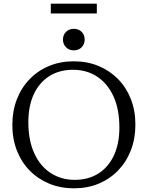

<svg xmlns="http://www.w3.org/2000/svg" viewBox="-20 -1013 802 1043"><path d="M380.5 -680Q453.5 -680 514.8 -654.8Q576 -629.5 621 -583.8Q666 -538 690.8 -475Q715.5 -412 715.5 -336Q715.5 -260 691 -196.8Q666.5 -133.5 621.5 -87Q576.5 -40.5 515.8 -15.2Q455 10 382 10Q309 10 247.8 -15.2Q186.5 -40.5 141.5 -86.2Q96.5 -132 71.8 -195.2Q47 -258.5 47 -334Q47 -410 71.5 -473.2Q96 -536.5 141 -583Q186 -629.5 247 -654.8Q308 -680 380.5 -680ZM385.5 -36Q460.5 -36 515 -70.8Q569.5 -105.5 599 -169.2Q628.5 -233 628.5 -320Q628.5 -420 596.2 -490Q564 -560 507.2 -597Q450.5 -634 377 -634Q302 -634 247.5 -599.2Q193 -564.5 163.5 -500.8Q134 -437 134 -350Q134 -250.5 166.2 -180.2Q198.5 -110 255.5 -73Q312.5 -36 385.5 -36ZM381 -739.5Q355 -739.5 338.5 -756.5Q322 -773.5 322 -798Q322 -823 338.5 -839.8Q355 -856.5 381 -856.5Q407.5 -856.5 423.8 -839.8Q440 -823 440 -798Q440 -773.5 423.8 -756.5Q407.5 -739.5 381 -739.5ZM256 -940V-993H506V-940Z"/></svg>

Font: Newsreader 16pt
Style: Regular
Weight: 400
Designer: Hugues Gentile
Foundry: Production Type
Version: Version 1.003